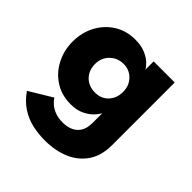

<svg xmlns="http://www.w3.org/2000/svg" viewBox="-172 -556 911 911"><g transform="rotate(45 283.0 -101.0)"><path d="M261 220Q217 220 176.2 210.8Q135.5 201.5 99.5 178.2Q63.5 155 34.5 113.5L149.5 44Q157.5 57.5 172.2 70.2Q187 83 208.8 91.5Q230.5 100 261 100Q289.5 100 312.5 90Q335.5 80 349 58.2Q362.5 36.5 362.5 0V-62.5H361Q356.5 -51.5 340.2 -34Q324 -16.5 295.5 -2.2Q267 12 226.5 12Q164.5 12 118.8 -18Q73 -48 47.8 -97.5Q22.5 -147 22.5 -205Q22.5 -265.5 48.5 -314.8Q74.5 -364 120.5 -393.2Q166.5 -422.5 226.5 -422.5Q266 -422.5 293.8 -410.8Q321.5 -399 338 -383.5Q354.5 -368 361 -355V-410.5H502.5V11Q502.5 80 471.2 126.5Q440 173 385.5 196.5Q331 220 261 220ZM269 -109Q309.5 -109 335.2 -136Q361 -163 361 -205Q361 -247.5 334.5 -274.5Q308 -301.5 269 -301.5Q228.5 -301.5 200.8 -274.2Q173 -247 173 -205Q173 -163 199.5 -136Q226 -109 269 -109Z"/></g></svg>

Font: Lucymar Sans
Style: Bold
Weight: 700
Foundry: The League of Moveable Type (original font) / Main changes by Cristiano Sobral with portions from Mirco Monsees
Version: Version 2.001;August 30, 2020;FontCreator 13.0.0.2681 64-bit